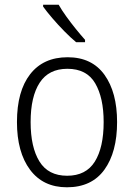

<svg xmlns="http://www.w3.org/2000/svg" viewBox="-20 -785 569 815"><path d="M477 -267Q477 -139 423 -64.5Q369 10 264 10Q163 10 107.5 -64.5Q52 -139 52 -267Q52 -398 108 -470Q164 -542 267 -542Q370 -542 423.5 -467.5Q477 -393 477 -267ZM110 -267Q110 -160 147.5 -99.5Q185 -39 265 -39Q345 -39 382.5 -99Q420 -159 420 -267Q420 -370 384 -431.5Q348 -493 266 -493Q187 -493 148.5 -434Q110 -375 110 -267ZM229 -765Q242 -742 261.5 -715Q281 -688 302 -662Q323 -636 341 -616V-606H303Q280 -625 253 -652.5Q226 -680 202 -708Q178 -736 163 -757V-765Z"/></svg>

Font: Noto Sans Sinhala UI SemiCondensed Light
Style: Regular
Weight: 300
Width: 4
Designer: Jelle Bosma - Monotype Design Team
Foundry: Monotype Imaging Inc.
Version: Version 2.006; ttfautohint (v1.8.4.7-5d5b)